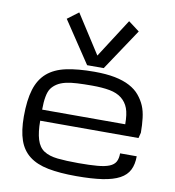

<svg xmlns="http://www.w3.org/2000/svg" viewBox="-95 -972 972 1067"><g transform="rotate(10 390.5 -438.5)"><path d="M406.2 -669.4 265.6 -888.2 203.1 -841.3 359.4 -606.9H453.1L609.4 -841.3L546.9 -888.2ZM406.2 10.7Q312.5 10.7 247.1 -2.2Q181.6 -15.1 140.6 -46.9Q99.6 -78.6 81.1 -131.8Q62.5 -185.1 62.5 -265.6Q62.5 -357.9 81.1 -418.2Q99.6 -478.5 140.6 -514.2Q181.6 -549.8 247.1 -564Q312.5 -578.1 406.2 -578.1Q473.1 -578.1 522.2 -568.4Q571.3 -558.6 606.2 -540Q641.1 -521.5 662.8 -495.1Q684.6 -468.8 697 -439.7Q709.5 -410.6 714.1 -371.6Q718.8 -332.5 718.8 -289.1L710.9 -257.8H156.2Q156.2 -193.4 168.9 -152.1Q181.6 -110.8 210.9 -91.8Q240.2 -72.8 288.1 -67.6Q335.9 -62.5 406.2 -62.5Q470.7 -62.5 512.9 -66.2Q555.2 -69.8 580.1 -80.1Q605 -90.3 615 -108.6Q625 -127 625 -156.2H718.8Q718.8 -110.8 702.9 -78.9Q687 -46.9 650.4 -27.1Q613.8 -7.3 554 1.7Q494.1 10.7 406.2 10.7ZM406.2 -500Q359.4 -500 322.5 -498Q285.6 -496.1 258.1 -489.5Q230.5 -482.9 210.9 -470.5Q191.4 -458 179.4 -441.2Q167.5 -424.3 161.9 -393.8Q156.2 -363.3 156.2 -320.3H625Q625 -377.4 612.8 -409.9Q600.6 -442.4 574.2 -463.4Q547.9 -484.4 506.3 -492.2Q464.8 -500 406.2 -500Z"/></g></svg>

Font: Michroma
Style: Regular
Weight: 400
Version: Version 1.000